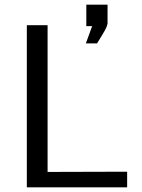

<svg xmlns="http://www.w3.org/2000/svg" viewBox="-20 -803 610 823"><path d="M348 -617 375 -691H350V-783H441V-702Q439 -693 436 -686Q433 -679 430 -673.5Q427 -668 416.5 -650.5Q406 -633 396 -617ZM95 0V-695H184V-66L525 -67V0Z"/></svg>

Font: Coval
Style: Light
Weight: 300
Foundry: Context Ltd
Version: Version 001.000